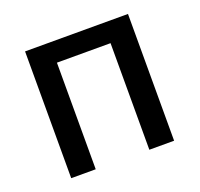

<svg xmlns="http://www.w3.org/2000/svg" viewBox="-91 -572 699 672"><g transform="rotate(-20 258.5 -236.0)"><path d="M65.9 0V-472.2H449.2V0H356.9V-397H157.2V0Z"/></g></svg>

Font: CMU Bright
Style: SemiBold
Weight: 600
Version: Version 0.7.0